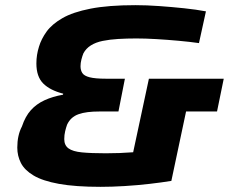

<svg xmlns="http://www.w3.org/2000/svg" viewBox="-20 -716 888 744"><path d="M370 8Q272 8 208.5 -3.5Q145 -15 110 -36Q75 -57 61 -84.5Q47 -112 47 -144Q47 -168 51.5 -188.5Q56 -209 65 -226Q78 -265 99.5 -289Q121 -313 152.5 -327.5Q184 -342 224 -349L225 -353Q174 -366 147.5 -392.5Q121 -419 121 -470Q121 -487 123.5 -503Q126 -519 131 -535Q140 -565 160.5 -593.5Q181 -622 221.5 -645.5Q262 -669 331 -682.5Q400 -696 505 -696Q548 -696 597 -692.5Q646 -689 693.5 -684Q741 -679 778 -672L751 -549Q716 -554 672 -558Q628 -562 585.5 -564.5Q543 -567 508 -567Q471 -567 438 -565Q405 -563 378 -557.5Q351 -552 332 -540Q313 -528 303 -509Q299 -499 295.5 -485.5Q292 -472 292 -459Q292 -444 299 -433Q306 -422 327.5 -416.5Q349 -411 391 -411H464L439 -284H366Q340 -284 320 -281.5Q300 -279 284.5 -273.5Q269 -268 258 -258Q247 -248 240 -233Q236 -222 232.5 -207.5Q229 -193 229 -177Q229 -153 245.5 -141Q262 -129 297.5 -125.5Q333 -122 390 -122Q417 -122 443.5 -123Q470 -124 496 -126L557 -411H847L821 -284H701L644 -15Q607 -9 559.5 -3.5Q512 2 462.5 5Q413 8 370 8Z"/></svg>

Font: Saira Expanded
Style: Bold Italic
Weight: 700
Width: 7
Italic angle: -12°
Designer: Hector Gatti with collaboration of the Omnibus-Type team
Foundry: Omnibus-Type
Version: Version 1.101